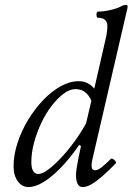

<svg xmlns="http://www.w3.org/2000/svg" viewBox="-20 -745 537 778"><path d="M95 13Q69 13 52 -10.5Q35 -34 35 -71Q35 -117 51 -166Q67 -215 94 -259.5Q121 -304 155 -339.5Q189 -375 226 -395.5Q263 -416 299 -416Q345 -416 372 -372L357 -364L408 -587Q412 -604 413.5 -616Q415 -628 415 -640Q415 -656 405.5 -664.5Q396 -673 377 -673Q373 -673 371.5 -679.5Q370 -686 371.5 -692Q373 -698 377 -698Q400 -698 428 -704.5Q456 -711 474 -721Q481 -725 491 -725Q497 -725 497 -719Q497 -716 496.5 -713Q496 -710 495 -706L355 -102Q353 -93 352 -86.5Q351 -80 351 -74Q351 -55 366 -55Q375 -55 389.5 -65.5Q404 -76 429 -101Q432 -104 438 -100.5Q444 -97 448 -91.5Q452 -86 449 -83Q418 -51 393 -29.5Q368 -8 349 2.5Q330 13 315 13Q288 13 288 -36Q288 -47 290.5 -63.5Q293 -80 297.5 -102.5Q302 -125 308 -153L301 -158Q263 -103 226 -65Q189 -27 156 -7Q123 13 95 13ZM136 -40Q151 -40 175.5 -58Q200 -76 228 -106Q256 -136 282.5 -172.5Q309 -209 329 -246L355 -357L357 -318Q338 -384 286 -384Q263 -384 238 -365.5Q213 -347 189.5 -316.5Q166 -286 147.5 -247Q129 -208 118 -167Q107 -126 107 -88Q107 -40 136 -40Z"/></svg>

Font: Junicode VF
Style: Italic
Weight: 400
Italic angle: -11°
Designer: Peter S. Baker
Version: Version 2.209